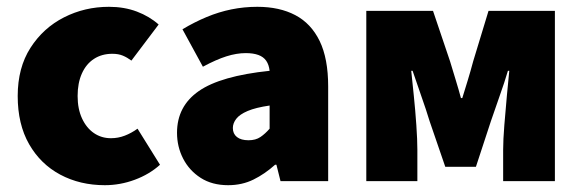

<svg xmlns="http://www.w3.org/2000/svg" viewBox="-20 -532 1708 564"><path d="M288 12Q215 12 157 -19Q99 -50 65.5 -108.5Q32 -167 32 -250Q32 -333 69.5 -391.5Q107 -450 168 -481Q229 -512 300 -512Q345 -512 382 -498Q419 -484 446 -460L366 -354Q354 -363 341 -368.5Q328 -374 310 -374Q279 -374 256 -359Q233 -344 220.5 -316Q208 -288 208 -250Q208 -212 221 -184Q234 -156 256 -141Q278 -126 306 -126Q327 -126 346.5 -133.5Q366 -141 384 -154L450 -48Q419 -20 376 -4Q333 12 288 12Z M650 12Q603 12 569.5 -9.5Q536 -31 518 -66Q500 -101 500 -142Q500 -220 564 -264.5Q628 -309 772 -324Q770 -342 762 -353.5Q754 -365 739 -370.5Q724 -376 702 -376Q675 -376 645 -366.5Q615 -357 576 -336L516 -446Q551 -467 587 -482Q623 -497 660 -504.5Q697 -512 736 -512Q801 -512 847.5 -487.5Q894 -463 919 -411.5Q944 -360 944 -278V0H804L792 -48H788Q758 -21 724.5 -4.5Q691 12 650 12ZM710 -120Q731 -120 745 -129.5Q759 -139 772 -154V-222Q731 -216 707.5 -206Q684 -196 674 -183Q664 -170 664 -156Q664 -139 676 -129.5Q688 -120 710 -120Z M1056 0V-500H1252L1302 -352Q1311 -322 1319 -296Q1327 -270 1334 -244H1338Q1346 -270 1354 -296Q1362 -322 1370 -352L1415 -500H1610V0H1458V-92Q1458 -121 1461.5 -164.5Q1465 -208 1469 -251.5Q1473 -295 1476 -324H1472Q1462 -290 1447.5 -249.5Q1433 -209 1422 -176L1378 -42H1288L1242 -176Q1232 -209 1217.5 -250Q1203 -291 1192 -324H1188Q1191 -295 1195.5 -251.5Q1200 -208 1203 -164.5Q1206 -121 1206 -92V0Z"/></svg>

Font: Source Sans 3 Black
Style: Regular
Weight: 900
Designer: Paul D. Hunt
Foundry: Adobe
Version: Version 3.046;hotconv 1.0.118;makeotfexe 2.5.65603